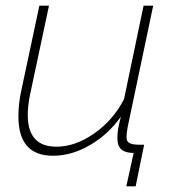

<svg xmlns="http://www.w3.org/2000/svg" viewBox="-20 -540 626 678"><path d="M426 118 452 0Q405 0 397 -31.5Q389 -63 407 -128Q362 -65 297.5 -27.5Q233 10 167 10Q45 10 45 -129Q45 -176 56 -224L119 -520H153L90 -224Q78 -173 78 -134Q78 -22 179 -22Q246 -22 313 -69Q380 -116 418 -190L487 -520H521L436 -116Q423 -60 428.5 -44.5Q434 -29 471 -29H489L459 118Z"/></svg>

Font: Raleway-v4020 ExtraLight
Style: Italic
Weight: 275
Italic angle: -12°
Designer: Matt McInerney, Pablo Impallari, Rodrigo Fuenzalida
Foundry: Matt McInerney, Pablo Impallari, Rodrigo Fuenzalida
Version: Version 4.020;PS 004.020;hotconv 1.0.88;makeotf.lib2.5.64775